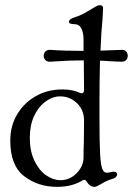

<svg xmlns="http://www.w3.org/2000/svg" viewBox="-20 -727 517 747"><path d="M477 -510Q477 -500 471 -493.5Q465 -487 454 -487Q439 -487 405 -489Q381 -491 369 -491Q367 -407 367 -341V-265Q367 -176 369.5 -127Q372 -78 381 -64Q386 -55 396 -55Q404 -55 414 -58Q417 -59 423 -59Q429 -59 432.5 -56Q436 -53 436 -49Q436 -44 431 -38.5Q426 -33 417 -31Q396 -25 373 -11Q355 0 348 0Q330 0 318 -19Q311 -32 301 -25Q260 0 202 0Q128 0 74 -41.5Q20 -83 20 -179Q20 -236 45 -279Q70 -322 109.5 -347Q149 -372 192 -377Q204 -379 224 -379Q262 -379 290 -366Q296 -364 297 -364Q307 -364 307 -377L306 -492Q246 -492 176 -487Q164 -486 157 -493Q150 -500 150 -510Q150 -520 157 -527Q164 -534 176 -533Q232 -529 305 -529V-573Q305 -600 296.5 -616.5Q288 -633 269 -633Q248 -633 248 -643Q248 -647 253.5 -651.5Q259 -656 269 -659Q297 -668 322 -683.5Q347 -699 353 -702Q363 -707 368 -707Q381 -707 381 -695L379 -654Q374 -606 371 -530L452 -533Q464 -534 470.5 -527Q477 -520 477 -510ZM306 -166Q306 -179 306.5 -200Q307 -221 307 -258Q307 -299 279.5 -325.5Q252 -352 215 -352Q205 -352 200 -351Q176 -347 152 -328Q128 -309 112 -274Q96 -239 96 -190Q96 -139 114 -101.5Q132 -64 159.5 -45Q187 -26 215 -26Q252 -26 278.5 -53.5Q305 -81 305 -114Q305 -150 306 -166Z"/></svg>

Font: Hina Mincho
Style: Regular
Weight: 400
Designer: satsuyako
Foundry: satsuyako
Version: Version 1.100